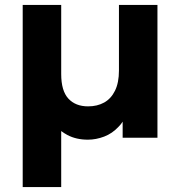

<svg xmlns="http://www.w3.org/2000/svg" viewBox="-20 -558 730 778"><path d="M72 200V-538H228V-258Q228 -190 257 -158.5Q286 -127 337 -127Q374 -127 402 -142.5Q430 -158 446 -190.5Q462 -223 462 -272V-538H618V0H477V-65Q470 -54 461 -45Q435 -17 402 -4.5Q369 8 336 8Q289 8 253 -11Q240 -18 228 -27V200Z"/></svg>

Font: Montserrat Z
Style: Bold
Weight: 700
Designer: Julieta Ulanovsky
Foundry: Julieta Ulanovsky
Version: Version 8.000